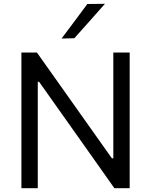

<svg xmlns="http://www.w3.org/2000/svg" viewBox="-20 -989 794 1009"><path d="M92.5 0V-713H174Q238 -623 297 -539.5Q356 -456 413.5 -375L568 -157H575.5V-713H661.5V0H581Q528 -75 469.8 -157.5Q411.5 -240 341 -339.5L185.5 -559H178.5V0ZM303.5 -786.5Q337.5 -832 371.5 -877.2Q405.5 -922.5 439 -968L531.5 -969Q490.5 -922.5 450.5 -877.5Q410.5 -832.5 370.5 -788Z"/></svg>

Font: Commissioner
Style: Regular
Weight: 400
Designer: Kostas Bartsokas
Foundry: Kostas Bartsokas
Version: Version 1.000; ttfautohint (v1.8.3)